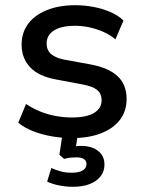

<svg xmlns="http://www.w3.org/2000/svg" viewBox="-20 -521 552 737"><path d="M257 9Q216 9 177 2Q138 -5 105.5 -18Q73 -31 50 -50L80 -122Q105 -105 134.5 -93Q164 -81 195.5 -75.5Q227 -70 256 -70Q312 -70 341 -87.5Q370 -105 370 -136Q370 -162 352.5 -176Q335 -190 296 -197L195 -216Q129 -228 96 -262.5Q63 -297 63 -350Q63 -396 88 -429.5Q113 -463 159.5 -482Q206 -501 269 -501Q304 -501 338.5 -494.5Q373 -488 403.5 -475Q434 -462 454 -442L423 -370Q403 -387 377 -398.5Q351 -410 323.5 -416Q296 -422 269 -422Q215 -422 187 -404Q159 -386 159 -354Q159 -329 175.5 -314Q192 -299 227 -292L326 -274Q397 -261 431.5 -228.5Q466 -196 466 -141Q466 -94 440 -60.5Q414 -27 367 -9Q320 9 257 9ZM260 196Q233 196 206 190.5Q179 185 161 176L177 124Q195 132 213.5 137Q232 142 256 142Q282 142 297 133.5Q312 125 312 109Q312 96 302 89.5Q292 83 273 83Q263 83 251.5 84Q240 85 226 89L208 73L222 -20H281L269 58L241 47Q252 43 266 41Q280 39 292 39Q317 39 337 47Q357 55 369 71Q381 87 381 111Q381 137 365.5 156.5Q350 176 323 186Q296 196 260 196Z"/></svg>

Font: NunitoSans_10ptSemiBold
Style: Regular
Weight: 600
Designer: Vernon Adams
Foundry: Vernon Adams
Version: Version 3.101;gftools[0.9.27]